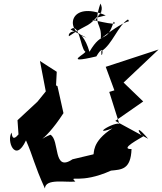

<svg xmlns="http://www.w3.org/2000/svg" viewBox="-20 -1009 917 1086"><path d="M390 -108C278 -32 319 -218 265 -247C158 -201 220 -185 339 -369L305 -522L297 -526L301 -603L206 -664L239 -492L192 -434L79 -329L86 -229C130 -336 52 -165 46 -259C15 -217 65 -81 127 -215C169 -120 171 -82 234 57C237 -1 351 24 406 18C367 -22 433 35 608 -44C667 -50 720 -49 724 -166C652 -164 771 -225 799 -243C784 -213 720 -339 818 -224L632 -325L790 -435L679 -542L877 -729L578 -631L627 -498L598 -489L662 -286C691 -362 464 -227 616 -283C495 -207 515 -139 508 -136ZM379 -842C429 -885 435 -739 461 -718C482 -712 319 -641 525 -690C581 -785 552 -648 553 -719C615 -757 647 -864 704 -899C716 -871 726 -927 550 -790C558 -885 503 -856 548 -989C586 -919 464 -893 578 -922C371 -1011 340 -833 469 -796ZM515 -890C442 -916 670 -850 623 -886C582 -756 561 -845 486 -716C440 -874 359 -831 370 -804C492 -888 469 -840 562 -952Z"/></svg>

Font: Asimov Silicon
Style: Regular
Weight: 400
Designer: Google
Version: Version 2.000980; 2014